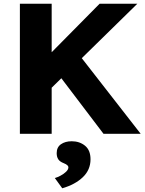

<svg xmlns="http://www.w3.org/2000/svg" viewBox="-20 -720 782 1033"><path d="M87 0V-700H258V-439L516 -700H719L420 -407L737 0H537L310 -299L258 -248V0ZM315 293 275 238Q289 234 306 225Q323 216 335.5 204Q348 192 348 180Q348 168 323 158Q302 150 293.5 137Q285 124 285 104Q285 72 308 56Q331 40 366 40Q408 40 437.5 64Q467 88 467 137Q467 194 425.5 233.5Q384 273 315 293Z"/></svg>

Font: Readex Pro
Style: Bold
Weight: 700
Designer: Bonnie Shaver-Troup, Thomas Jockin
Foundry: Lexend
Version: Version 1.203; ttfautohint (v1.8.3)